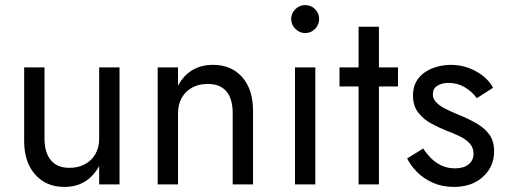

<svg xmlns="http://www.w3.org/2000/svg" viewBox="-20 -725 1993 755"><path d="M155 -180Q155 -125 180 -95Q205 -65 253 -65Q288 -65 314.5 -79.5Q341 -94 355.5 -120Q370 -146 370 -180V-460H450V0H370V-72Q347 -31 313 -10.5Q279 10 233 10Q161 10 118 -39Q75 -88 75 -170V-460H155Z M895 -280Q895 -337 870 -366Q845 -395 797 -395Q762 -395 735.5 -380.5Q709 -366 694.5 -340Q680 -314 680 -280V0H600V-460H680V-388Q703 -430 737.5 -450Q772 -470 817 -470Q890 -470 932.5 -421.5Q975 -373 975 -290V0H895Z M1125 -650Q1125 -673 1141.5 -689Q1158 -705 1180 -705Q1203 -705 1219 -689Q1235 -673 1235 -650Q1235 -628 1219 -611.5Q1203 -595 1180 -595Q1158 -595 1141.5 -611.5Q1125 -628 1125 -650ZM1220 -460V0H1140V-460Z M1470 -620V-460H1545V-385H1470V0H1390V-385H1315V-460H1390V-620Z M1644 -141Q1658 -120 1676 -102Q1694 -84 1717.5 -73.5Q1741 -63 1769 -63Q1803 -63 1822.5 -78.5Q1842 -94 1842 -121Q1842 -145 1826.5 -161.5Q1811 -178 1787 -189.5Q1763 -201 1736 -211Q1706 -223 1675.5 -239.5Q1645 -256 1624.5 -282.5Q1604 -309 1604 -349Q1604 -390 1625.5 -417Q1647 -444 1681.5 -457Q1716 -470 1753 -470Q1790 -470 1822.5 -458Q1855 -446 1880 -426Q1905 -406 1919 -380L1855 -339Q1836 -365 1807.5 -382Q1779 -399 1743 -399Q1718 -399 1700 -388Q1682 -377 1682 -354Q1682 -336 1696 -322Q1710 -308 1732 -297Q1754 -286 1778 -276Q1818 -260 1851 -241.5Q1884 -223 1903.5 -197Q1923 -171 1923 -130Q1923 -70 1879.5 -30Q1836 10 1765 10Q1719 10 1682 -6.5Q1645 -23 1619.5 -49Q1594 -75 1581 -102Z"/></svg>

Font: Jost
Style: Regular
Weight: 400
Version: Version 3.710